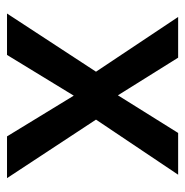

<svg xmlns="http://www.w3.org/2000/svg" viewBox="-10 -530 540 561"><g transform="rotate(90 260.5 -250.0)"><path d="M149 -500 259 -324 369 -500H491L330 -260L501 0H379L260 -195L141 0H20L190 -260L30 -500Z"/></g></svg>

Font: Fivo Sans Med
Style: Regular
Weight: 450
Designer: Alexander Slobzheninov
Foundry: Alexander Slobzheninov
Version: 1.0